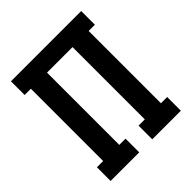

<svg xmlns="http://www.w3.org/2000/svg" viewBox="-200 -868 1001 1001"><g transform="rotate(-45 300.0 -367.5)"><path d="M41 0V-101H87V-634H41V-735H559V-634H513V-101H559V0H348V-101H394V-634H206V-101H252V0Z"/></g></svg>

Font: Iosevka Curly Slab Extended
Style: Bold
Weight: 700
Width: 7
Monospace: yes
Designer: Belleve Invis
Foundry: Belleve Invis
Version: Version 11.1.0; ttfautohint (v1.8.3)